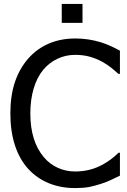

<svg xmlns="http://www.w3.org/2000/svg" viewBox="-20 -934 641 967"><path d="M395.5 -818.8H291V-914.1H395.5ZM123.5 -82Q79.1 -129.9 55.7 -200.9Q32.2 -272 32.2 -362.8Q32.2 -452.6 55.2 -520.8Q78.1 -588.9 123 -640.1Q167 -689.5 226.6 -714.8Q286.1 -740.2 359.4 -740.2Q425.3 -740.2 487.3 -721.2Q533.2 -707 584 -678.7V-562H576.2Q556.2 -580.1 538.1 -594.5Q520 -608.9 494.6 -623Q463.9 -639.6 431.2 -648.7Q398.4 -657.7 358.4 -657.7Q311.5 -657.7 270 -638.4Q228.5 -619.1 197.8 -582.5Q166.5 -544.9 149.7 -488.5Q132.8 -432.1 132.8 -362.8Q132.8 -223.1 200.2 -143.1Q230 -107.4 271 -88.9Q312 -70.3 358.4 -70.3Q435.5 -70.3 499.5 -106.4Q543 -130.9 576.7 -164.6H584V-49.3L550.3 -33.2L539.1 -27.8Q518.1 -17.6 487.1 -7.6Q456.1 2.4 428.7 7.8Q400.4 13.2 357.9 13.2Q286.1 13.2 226.6 -11Q167 -35.2 123.5 -82Z"/></svg>

Font: SG Kara Bold
Style: Regular
Weight: 400
Designer: Damoon Khanjanzadeh
Version: Version 1.000